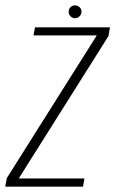

<svg xmlns="http://www.w3.org/2000/svg" viewBox="-44 -696 430 716"><path d="M-24.5 0H265.5L271 -30.5H27L27.5 -33L360.5 -561.5L366 -594H86.5L81 -564H316.5L316 -562.5L-18.5 -32ZM235.5 -628Q246 -628 253 -635.5Q260 -643 260 -652.5Q260 -662.5 252.8 -669.2Q245.5 -676 236 -676Q226 -676 219 -669.2Q212 -662.5 212 -652.5Q212 -642.5 219 -635.2Q226 -628 235.5 -628Z"/></svg>

Font: Anybody SemiCondensed ExtraLight
Style: Italic
Weight: 250
Width: 4
Italic angle: -10°
Version: Version 1.113;gftools[0.9.25]